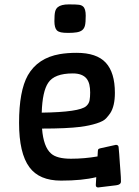

<svg xmlns="http://www.w3.org/2000/svg" viewBox="-20 -801 624 865"><path d="M413.6 -2.9Q351.1 12.7 254.9 12.7Q156.7 12.7 112.3 -47.9Q65.9 -110.8 65.9 -247.6Q65.9 -391.1 105.5 -461.9Q150.4 -540 249 -557.1Q283.2 -563 325.2 -563Q415.5 -563 456.5 -518.6Q497.6 -474.1 497.6 -382.8Q497.6 -323.2 476.6 -291Q469.7 -280.8 458 -267.8Q446.3 -254.9 414.8 -244.9Q383.3 -234.9 342.8 -229.5Q279.8 -221.7 169.4 -221.7Q175.8 -139.2 210 -109.4Q235.8 -85.9 299.8 -85.9Q359.9 -85.9 419.4 -96.2L420.9 -121.6Q421.4 -127.4 423.6 -129.4Q425.8 -131.3 431.6 -132.8L502 -148.4Q512.7 -148.4 514.2 -139.2Q515.6 -130.9 517.1 -106.7Q518.6 -82.5 520 -64.9Q521.5 -47.4 522.5 -31.2L524.4 -3.9Q524.9 8.3 524.9 16.6Q524.9 31.2 503.4 33.7L422.4 43.5Q411.6 43.5 411.6 32.7ZM370.1 -446.8Q351.1 -470.2 308.1 -470.2Q225.1 -470.2 197.3 -428.2Q170.9 -389.2 168 -293.5Q338.4 -295.9 368.2 -322.8Q380.9 -334 383.5 -348.9Q386.2 -363.8 386.2 -384Q386.2 -404.3 382.6 -419.9Q378.9 -435.5 370.1 -446.8ZM236.3 -664.1Q225.1 -675.8 225.1 -705.6Q225.1 -735.4 228.3 -748.3Q231.4 -761.2 240.2 -768.6Q255.4 -781.2 289.8 -781.2Q324.2 -781.2 335.9 -779.5Q347.7 -777.8 354.5 -771.5Q366.2 -761.2 366.2 -730.5Q366.2 -699.7 362.8 -686Q359.4 -672.4 350.1 -665Q340.8 -657.7 325.2 -655.3Q309.6 -652.8 287.8 -652.8Q266.1 -652.8 254.6 -655.3Q243.2 -657.7 236.3 -664.1Z"/></svg>

Font: Wellfleet
Style: Regular
Weight: 400
Designer: Riccardo De Franceschi
Foundry: Riccardo De Franceschi
Version: Version 1.002